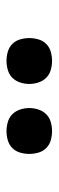

<svg xmlns="http://www.w3.org/2000/svg" viewBox="185 -975 180 590"><g transform="rotate(90 275.0 -680.0)"><path d="M383 -610Q369 -610 355 -614Q341 -618 331 -628Q321 -638 316.5 -652Q312 -666 312 -680Q312 -694 316.5 -708Q321 -722 331 -732Q341 -742 355 -746Q369 -750 383 -750Q397 -750 411 -746Q425 -742 435 -732Q445 -722 449 -708Q453 -694 453 -680Q453 -666 449 -652Q445 -638 435 -628Q425 -618 411 -614Q397 -610 383 -610ZM167 -610Q153 -610 139 -614Q125 -618 115 -628Q105 -638 101 -652Q97 -666 97 -680Q97 -694 101 -708Q105 -722 115 -732Q125 -742 139 -746Q153 -750 167 -750Q181 -750 195 -746Q209 -742 219 -732Q229 -722 233.5 -708Q238 -694 238 -680Q238 -666 233.5 -652Q229 -638 219 -628Q209 -618 195 -614Q181 -610 167 -610Z"/></g></svg>

Font: Lode
Style: Bold
Weight: 700
Monospace: yes
Designer: Belleve Invis
Foundry: Belleve Invis
Version: Version 29.2.0; ttfautohint (v1.8.3)